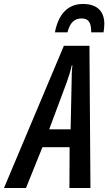

<svg xmlns="http://www.w3.org/2000/svg" viewBox="-84 -948 546 968"><path d="M193 -785H256C269 -835 292 -855 328 -855C364 -855 376 -832 376 -785H438C440 -799 442 -813 442 -827C442 -887 410 -928 334 -928C258 -928 210 -876 193 -785ZM-64 0H47L130 -206H267L266 0H372L367 -717H238ZM164 -296 252 -532C264 -566 273 -594 278 -619H281C278 -592 277 -563 277 -531L272 -296Z"/></svg>

Font: Noto Sans UI Condensed Medium
Style: Italic
Weight: 500
Width: 3
Italic angle: -12°
Designer: Monotype Design Team
Foundry: Monotype Imaging Inc.
Version: Version 1.901